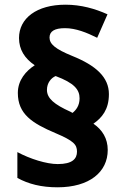

<svg xmlns="http://www.w3.org/2000/svg" viewBox="-20 -838 532 818"><path d="M56 -442C56 -352 117 -313 216 -271C294 -238 308 -222 308 -192C308 -162 289 -139 226 -139C178 -139 108 -161 54 -190V-80C101 -54 156 -40 225 -40C361 -40 439 -105 439 -199C439 -248 416 -285 378 -311C414 -336 444 -371 444 -437C444 -509 389 -559 287 -600C216 -629 191 -650 191 -678C191 -705 213 -718 257 -718C303 -718 350 -699 394 -677L438 -777C385 -801 325 -818 259 -818C136 -818 61 -760 61 -676C61 -627 85 -589 128 -560C91 -536 56 -497 56 -442ZM180 -455C180 -485 198 -506 217 -514C297 -484 319 -456 319 -419C319 -388 304 -369 289 -357L280 -362C211 -393 180 -419 180 -455Z"/></svg>

Font: Noto Sans Tamil UI ExtraBold
Style: Regular
Weight: 800
Designer: Jelle Bosma - Monotype Design Team
Foundry: Monotype Imaging Inc.
Version: Version 2.004